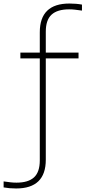

<svg xmlns="http://www.w3.org/2000/svg" viewBox="-108 -838 484 1088"><path d="M151.5 -658.5V-540H337V-507H151.5V67Q151.5 230 -16.5 230Q-55 230 -87.5 224V190Q-63.5 193.5 -47.5 195.2Q-31.5 197 -14.5 197Q52 197 84.8 167Q117.5 137 117.5 70.5V-507H7.5V-540H117.5V-655Q117.5 -818 285.5 -818Q324 -818 356.5 -812V-778Q332.5 -781.5 316.5 -783.2Q300.5 -785 283.5 -785Q217 -785 184.2 -755Q151.5 -725 151.5 -658.5Z"/></svg>

Font: Encode Sans Thin
Style: Regular
Weight: 250
Designer: Multiple Designers
Foundry: Impallari Type
Version: Version 2.000